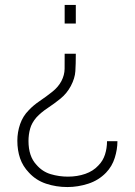

<svg xmlns="http://www.w3.org/2000/svg" viewBox="-20 -560 544 775"><path d="M286 -343Q286 -301 284.2 -272.8Q282.5 -244.5 266 -213Q250 -183 224.5 -162.2Q199 -141.5 172.5 -124Q146 -106.5 127 -86Q108 -64 101.5 -40.2Q95 -16.5 95 9Q95 40 103 64Q111 88 127 105Q151 133 184.8 143Q218.5 153 254 153Q292 153 324.2 141.8Q356.5 130.5 377 108Q395.5 89.5 403.8 63.8Q412 38 412 10H454Q454 43 443.2 77.2Q432.5 111.5 408 137Q378 168 336.2 181.5Q294.5 195 252 195Q207 195 166.2 181.5Q125.5 168 97 137Q72 111 61 78.8Q50 46.5 50 8Q50 -26.5 61.2 -59Q72.5 -91.5 96 -115Q114 -134.5 140.2 -152.2Q166.5 -170 191 -189.5Q215.5 -209 228 -233Q240.5 -257 240.8 -282.2Q241 -307.5 241 -343ZM286 -540V-465H241V-540Z"/></svg>

Font: Manrope ExtraLight ExtraLight
Style: Regular
Weight: 250
Version: Version 4.501